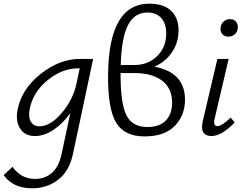

<svg xmlns="http://www.w3.org/2000/svg" viewBox="-71 -734 1326 1043"><path d="M363 -414H435L325 104Q305 197 244 243Q183 289 104 289Q-1 289 -51 217L-3 172Q42 238 121 238Q173 238 211 205Q249 172 264 101L311 -120Q271 -63 220 -29Q169 5 118 5Q63 5 37.5 -37Q12 -79 25 -140Q47 -251 150 -332.5Q253 -414 363 -414ZM143 -48Q203 -48 264.5 -120.5Q326 -193 344 -278L362 -363H355Q266 -363 186.5 -297.5Q107 -232 90 -140Q82 -97 97 -72.5Q112 -48 143 -48Z M768 -372Q934 -340 934 -193Q934 -107 878.5 -50Q823 7 714 7Q607 7 561.5 -65Q516 -137 516 -315Q516 -714 740 -714Q818 -714 858.5 -675.5Q899 -637 899 -569Q899 -503 863 -450Q827 -397 768 -372ZM729 -666Q660 -666 624.5 -598Q589 -530 585 -381H660Q734 -381 783 -429.5Q832 -478 832 -552Q832 -605 805.5 -635.5Q779 -666 729 -666ZM729 -44Q797 -44 830.5 -80Q864 -116 864 -176Q864 -254 810 -295.5Q756 -337 661 -337H584V-331Q584 -169 616.5 -106.5Q649 -44 729 -44Z M1170 -535Q1147 -535 1135.5 -550Q1124 -565 1128 -587Q1131 -606 1145 -618Q1159 -630 1179 -630Q1201 -630 1212.5 -614.5Q1224 -599 1220 -577Q1217 -558 1203 -546.5Q1189 -535 1170 -535ZM1078 5Q1047 5 1034 -14.5Q1021 -34 1030 -74L1110 -414H1171L1095 -89Q1085 -49 1111 -49Q1134 -49 1182 -95L1204 -69Q1133 5 1078 5Z"/></svg>

Font: EauTestInfant
Style: Italic
Weight: 400
Italic angle: -12°
Designer: Christian Thalmann (Catharsis Fonts)
Version: Version 0.001;PS 000.001;hotconv 1.0.88;makeotf.lib2.5.64775